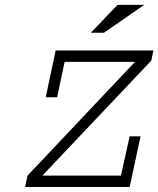

<svg xmlns="http://www.w3.org/2000/svg" viewBox="-20 -753 638 773"><path d="M204.1 -549.8H597.7L588.9 -508.8L150.4 -45.9H466.8L502 -204.1H545.9L502 0H81.1L90.8 -45.9L523.4 -503.9H240.2L210 -361.3H164.1ZM560.5 -733.4 398.4 -621.1H345.7L453.1 -733.4Z"/></svg>

Font: Thabit-Oblique
Style: Oblique
Weight: 500
Designer: Regenerated by Nadim Shaikli
Foundry: MAK Alagha
Version: 0.01